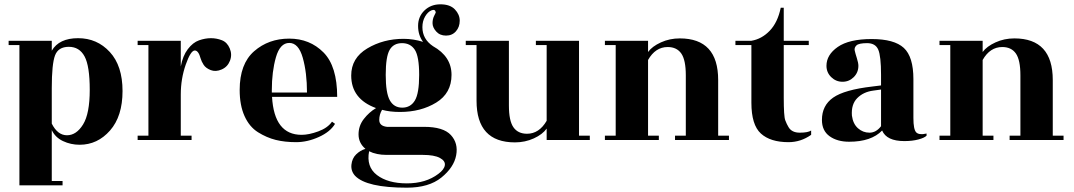

<svg xmlns="http://www.w3.org/2000/svg" viewBox="-20 -649 4980 890"><path d="M220 -241V-76Q247 -22 290.5 -22Q334 -22 365 -72Q396 -122 396 -232.5Q396 -343 372 -387.5Q348 -432 299 -432Q250 -432 235 -392Q220 -352 220 -241ZM220 -414Q254 -472 342 -472Q430 -472 489 -408Q548 -344 548 -227Q548 -110 490 -44Q432 22 349 22Q308 22 272 5Q236 -12 220 -46V190H270V210H70V-440H20V-460H220Z M868 0H618V-20H668V-440H618V-460H818V-341Q827 -390 850.5 -421Q874 -452 902.5 -462Q931 -472 957.5 -472Q984 -472 1008.5 -462.5Q1033 -453 1045 -424.5Q1057 -396 1046 -367.5Q1035 -339 1007.5 -327Q980 -315 957 -324Q934 -333 924 -348.5Q914 -364 910 -378Q900 -415 883 -415Q864 -415 841 -349.5Q818 -284 818 -211V-20H868Z M1543 -200H1241Q1251 -24 1378 -24Q1412 -24 1455.5 -40Q1499 -56 1519 -85L1533 -75Q1511 -38 1458 -14Q1405 10 1352.5 10Q1300 10 1258 -0.5Q1216 -11 1176 -36Q1136 -61 1113.5 -111Q1091 -161 1091 -232Q1091 -353 1158 -411.5Q1225 -470 1320.5 -470Q1416 -470 1479.5 -406Q1543 -342 1543 -200ZM1240 -220H1403Q1403 -312 1383.5 -381Q1364 -450 1321 -450Q1278 -450 1259 -383.5Q1240 -317 1240 -231Z M1738 -93Q1738 -65 1774 -61H1946Q2035 -61 2070 -23Q2105 15 2094.5 71Q2084 127 2026 174Q1968 221 1866 221Q1679 221 1626 166Q1606 144 1609 114.5Q1612 85 1631 66.5Q1650 48 1674 41Q1642 14 1642 -26Q1642 -66 1666.5 -97.5Q1691 -129 1723 -148Q1608 -190 1608 -299Q1608 -380 1682.5 -424.5Q1757 -469 1851 -469Q1896 -469 1941 -455Q1918 -486 1918 -529Q1918 -572 1947.5 -600.5Q1977 -629 2021.5 -629Q2066 -629 2088.5 -605.5Q2111 -582 2111 -553Q2111 -524 2093.5 -504Q2076 -484 2047.5 -484Q2019 -484 2002 -503Q1985 -522 1985 -541.5Q1985 -561 1992.5 -575.5Q2000 -590 2000 -592Q1997 -608 1980 -601Q1963 -594 1950.5 -572.5Q1938 -551 1938 -523Q1938 -468 1987 -435Q2073 -387 2073 -302Q2073 -217 2002 -173.5Q1931 -130 1834 -130Q1787 -130 1751 -140Q1738 -118 1738 -93ZM1923 -301.5Q1923 -387 1903 -418Q1883 -449 1843.5 -449Q1804 -449 1786 -417.5Q1768 -386 1768 -302Q1768 -218 1787 -184Q1806 -150 1844.5 -150Q1883 -150 1903 -183Q1923 -216 1923 -301.5ZM1940 69H1772Q1724 69 1691 52Q1677 124 1727.5 162.5Q1778 201 1866 201Q1954 201 2012 157Q2039 137 2042 117Q2045 97 2019 83Q1993 69 1940 69Z M2514 0V-53Q2495 -26 2454.5 -7.5Q2414 11 2367 11Q2189 11 2189 -182V-440H2139V-460H2339V-160Q2339 -89 2360 -59Q2381 -29 2423 -29Q2479 -29 2514 -89V-440H2464V-460H2664V-20H2714V0Z M3309 -20H3359V0H3109V-20H3159V-300Q3159 -371 3138 -401Q3117 -431 3075 -431Q3018 -431 2984 -371V-20H3034V0H2784V-20H2834V-440H2784V-460H2984V-408Q3003 -434 3043.5 -452.5Q3084 -471 3131 -471Q3309 -471 3309 -278Z M3613 -440V-196Q3613 -110 3620 -91.5Q3627 -73 3635 -60Q3650 -34 3687.5 -34Q3725 -34 3740 -44V-24Q3692 10 3635 10Q3551 10 3507 -30Q3463 -70 3463 -173V-440H3389V-460H3463Q3511 -468 3548 -506.5Q3585 -545 3599 -613H3613V-460H3729V-440Z M4172 5Q4090 5 4069 -44Q4019 8 3916 8Q3861 8 3825.5 -17.5Q3790 -43 3790 -93Q3790 -160 3842 -196.5Q3894 -233 4024 -248L4064 -253V-302Q4064 -389 4051 -419Q4038 -449 3999.5 -449Q3961 -449 3950 -438.5Q3939 -428 3942 -414.5Q3945 -401 3952 -379Q3959 -357 3959 -344Q3959 -313 3937.5 -291.5Q3916 -270 3885.5 -270Q3855 -270 3833 -291.5Q3811 -313 3811 -344Q3811 -395 3863.5 -431.5Q3916 -468 4020.5 -468Q4125 -468 4169.5 -427Q4214 -386 4214 -282V-102Q4214 -49 4227 -35.5Q4240 -22 4275 -30V-20Q4265 -10 4237 -2.5Q4209 5 4172 5ZM4064 -64V-234L4028 -229Q3982 -223 3953.5 -194Q3925 -165 3929 -113Q3934 -75 3957 -54.5Q3980 -34 4010.5 -34Q4041 -34 4064 -64Z M4860 -20H4910V0H4660V-20H4710V-300Q4710 -371 4689 -401Q4668 -431 4626 -431Q4569 -431 4535 -371V-20H4585V0H4335V-20H4385V-440H4335V-460H4535V-408Q4554 -434 4594.5 -452.5Q4635 -471 4682 -471Q4860 -471 4860 -278Z"/></svg>

Font: Rozha One
Style: Regular
Weight: 400
Designer: Tim Donaldson, Indian Type Foundry
Foundry: Indian Type Foundry
Version: Version 1.300;PS 1.0;hotconv 1.0.78;makeotf.lib2.5.61930; tt